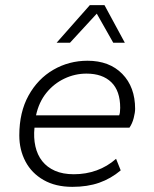

<svg xmlns="http://www.w3.org/2000/svg" viewBox="-20 -716 600 746"><path d="M261 10Q196 10 149.5 -16.5Q103 -43 79 -88.5Q55 -134 55 -190Q55 -280 91 -345Q127 -410 187.5 -445Q248 -480 320 -480Q405 -480 455 -429Q505 -378 505 -293Q505 -279 499.5 -257.5Q494 -236 483 -220H114Q110 -181 117.5 -147.5Q125 -114 144 -90Q163 -66 193.5 -52.5Q224 -39 267 -39Q314 -39 355.5 -54Q397 -69 431 -99L449 -54Q411 -22 365.5 -6Q320 10 261 10ZM120 -268H443Q447 -277 447 -297Q447 -363 412.5 -396.5Q378 -430 316 -430Q271 -430 230 -410.5Q189 -391 160 -355Q131 -319 120 -268ZM200 -550 329 -696H386L465 -550H420L356 -663L252 -550Z"/></svg>

Font: Gantari Light
Style: Italic
Weight: 300
Italic angle: -10°
Version: Version 1.000